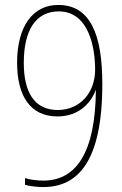

<svg xmlns="http://www.w3.org/2000/svg" viewBox="-20 -745 491 775"><path d="M393 -406C393 -605 345 -725 215 -725C112 -725 49 -638 49 -492C49 -358 102 -275 212 -275C302 -275 349 -334 366 -381H367C365 -132 289 -16 155 -16C129 -16 100 -20 81 -26V1C101 7 131 10 155 10C293 10 393 -91 393 -406ZM217 -699C340 -699 364 -550 364 -464C364 -373 305 -301 213 -301C116 -301 76 -377 76 -491C76 -624 125 -699 217 -699Z"/></svg>

Font: Noto Sans Sinhala Condensed Thin
Style: Regular
Weight: 100
Width: 3
Designer: Jelle Bosma - Monotype Design Team
Foundry: Monotype Imaging Inc.
Version: Version 2.006